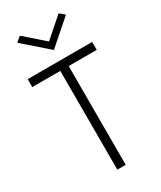

<svg xmlns="http://www.w3.org/2000/svg" viewBox="-231 -1013 913 1091"><g transform="rotate(-30 225.5 -468.0)"><path d="M14 -648H198V0H253V-648H437V-700H14ZM226 -825 99 -936 66 -909 226 -769 386 -909 353 -936Z"/></g></svg>

Font: Jost Light
Style: Regular
Weight: 300
Version: Version 3.710